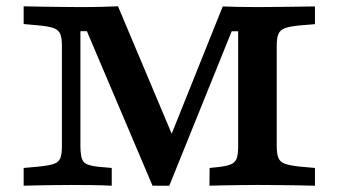

<svg xmlns="http://www.w3.org/2000/svg" viewBox="-20 -591 1078 611"><path d="M465.4 0 256.5 -491.7H235.9V-125.8Q235.9 -88.3 246.1 -76Q256.3 -63.6 295.2 -60.1L335.6 -56.5V0Q306.6 -1.6 269.2 -2Q231.9 -2.4 206.8 -2.4Q186.1 -2.4 157.9 -2Q129.8 -1.6 102.4 -1.2Q75.1 -0.8 55.3 0V-56.5L103.7 -60.9Q135.4 -64.1 151.2 -69.5Q167 -74.9 172 -87.9Q177 -100.8 177 -125.8V-445.2Q177 -469.8 171.8 -482.8Q166.6 -495.7 150.8 -501.5Q135 -507.3 103.7 -510.1L55.3 -514.5V-571Q77.7 -570.2 109.6 -569.8Q141.5 -569.4 173.6 -569Q205.7 -568.5 229.9 -568.5H241.6Q278.8 -568.5 307.9 -569.4Q337 -570.2 355.5 -571L544.4 -122.7L508.1 -119.9L688.8 -570.5Q715.3 -569.4 740 -569Q764.7 -568.5 797.2 -568.5H807.7Q831.9 -568.5 864 -569Q896.1 -569.4 928.2 -569.8Q960.2 -570.2 982.3 -570.5V-514.1L933.9 -510.1Q903 -507.3 887.2 -501.5Q871.4 -495.7 866 -482.8Q860.6 -469.8 860.6 -445.2V-125.8Q860.6 -101.6 866 -88.4Q871.4 -75.3 887.2 -69.7Q903 -64.1 933.9 -60.9L982.3 -56.5V0Q960.2 -0.8 928.2 -1.2Q896.1 -1.6 864 -2Q831.9 -2.4 807.7 -2.4H799.7H793.9Q774.5 -2.4 747.6 -2Q720.7 -1.6 693.5 -1.2Q666.4 -0.8 646.6 0L647 -56.5L677.6 -59.7Q703.4 -62.9 716.2 -68.7Q729.1 -74.6 733.5 -87.9Q737.9 -101.2 737.9 -125.8V-491.4H717.3L518.7 0Z"/></svg>

Font: Playfair 5pt SemiExpanded Light
Style: Regular
Weight: 300
Width: 6
Designer: Claus Eggers Sørensen
Foundry: Claus Eggers Sørensen
Version: Version 2.203